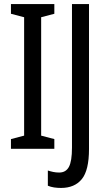

<svg xmlns="http://www.w3.org/2000/svg" viewBox="-20 -734 530 947"><path d="M248 0H34V-48L99 -65V-649L34 -666V-714H248V-666L183 -649V-65L248 -48ZM281 193Q263 193 246.5 190.5Q230 188 216 182V107Q228 111 242 114Q256 117 272 117Q305 117 320 89Q335 61 335 -6V-714H419V1Q419 106 383.5 149.5Q348 193 281 193Z"/></svg>

Font: Noto Sans Lao ExtraCondensed
Style: Regular
Weight: 400
Width: 2
Designer: Monotype Design Team
Foundry: Monotype Imaging Inc.
Version: Version 2.003; ttfautohint (v1.8.4.7-5d5b)